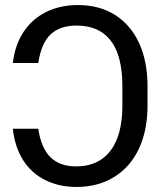

<svg xmlns="http://www.w3.org/2000/svg" viewBox="-20 -737 641 767"><path d="M284.2 -72.3Q343.8 -72.3 385.3 -100.6Q426.8 -128.9 447.8 -183.1Q468.8 -237.3 468.8 -312.5V-392.6Q468.8 -469.7 449.7 -523.4Q430.7 -577.1 389.6 -606Q348.6 -634.8 285.2 -634.8Q220.7 -634.8 183.1 -600.6Q145.5 -566.4 132.8 -485.4H31.2Q40 -558.6 74.7 -610.4Q109.4 -662.1 165 -689.5Q220.7 -716.8 291 -716.8Q377.9 -716.8 440.4 -676.8Q502.9 -636.7 536.1 -564Q569.3 -491.2 569.3 -392.6V-314.5Q569.3 -216.8 535.2 -143.6Q501 -70.3 436.5 -30.3Q372.1 9.8 285.2 9.8Q214.8 9.8 159.7 -18.1Q104.5 -45.9 71.8 -98.1Q39.1 -150.4 31.2 -222.7H132.8Q144.5 -145.5 181.6 -108.9Q218.8 -72.3 284.2 -72.3Z"/></svg>

Font: Pretendard JP Variable
Style: Regular
Weight: 400
Designer: Base glyphs from Inter by Rasmus Andersson; Hangul glyphs from Noto Sans CJK(Source Han Sans) by Jang Soo-young and Kang
Foundry: Kil Hyung-jin
Version: Version 1.307;Glyphs 3.2 (3192)